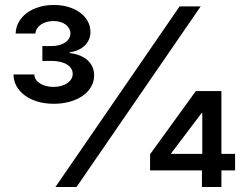

<svg xmlns="http://www.w3.org/2000/svg" viewBox="-20 -753 994 773"><path d="M768.5 -386.4H871.4V-133.5H926.5V-67.1H871.4V0H793V-67.1H584.2V-132.1ZM118.3 -453.1Q118.3 -442.1 124.3 -433.1Q130.3 -424 140.6 -417.3Q150.9 -410.5 165 -406.8Q179 -403.1 195.3 -403.1Q212 -403.1 226.2 -407Q240.4 -410.9 250.7 -418Q261 -425.1 266.9 -434.7Q272.7 -444.2 272.7 -455.6Q272.7 -467.3 266.7 -476.9Q260.7 -486.5 249.5 -493.4Q238.3 -500.4 222.3 -504.1Q206.3 -507.8 186.8 -507.8H150.6V-567.5H186.8Q203.5 -567.5 217.5 -571.2Q231.5 -574.9 241.7 -581.5Q251.8 -588.1 257.6 -597.5Q263.5 -606.9 263.5 -617.9Q263.5 -628.6 258.5 -637.8Q253.6 -647 244.7 -653.8Q235.8 -660.5 223.4 -664.4Q210.9 -668.3 195.7 -668.3Q180.8 -668.3 167.6 -664.6Q154.5 -660.9 144.7 -654.1Q134.9 -647.4 129.1 -638.1Q123.2 -628.9 122.9 -617.9H43Q43.7 -643.1 55.6 -664.2Q67.5 -685.4 87.9 -700.6Q108.3 -715.9 136.2 -724.4Q164.1 -733 196.7 -733Q229.4 -733 256.6 -724.6Q283.7 -716.3 303.1 -701.7Q322.4 -687.1 333.3 -667.3Q344.1 -647.4 344.1 -623.9Q344.1 -607.6 338.1 -593.8Q332 -579.9 321 -569.4Q310 -558.9 294.7 -552Q279.5 -545.1 260.7 -542.6V-539.4Q284.4 -536.6 302.7 -528.9Q321 -521.3 333.6 -509.6Q346.2 -497.9 352.6 -482.6Q359 -467.3 359 -449.6Q359 -424.7 346.9 -403.8Q334.9 -382.8 313.2 -367.5Q291.5 -352.3 261.7 -343.8Q231.9 -335.2 196 -335.2Q160.5 -335.2 130.9 -344.1Q101.2 -353 79.9 -368.8Q58.6 -384.6 46.5 -406.1Q34.4 -427.6 34.4 -453.1ZM703.1 -727.3H788L288 0H203.1ZM794.4 -133.5V-297.2H791.2L669 -135.7V-133.5Z"/></svg>

Font: Cannonade Med
Style: Regular
Weight: 500
Designer: Rasmus Andersson
Foundry: rsms
Version: Version 3.012;git-f93a4a705